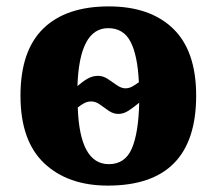

<svg xmlns="http://www.w3.org/2000/svg" viewBox="-20 -570 678 600"><path d="M317 10Q192 10 118 -60Q44 -130 44 -271Q44 -411 115 -480.5Q186 -550 320 -550Q449 -550 521 -480.5Q593 -411 593 -271Q593 10 317 10ZM372 -294Q383 -294 393 -299.5Q403 -305 414 -313Q410 -397 388 -439.5Q366 -482 318 -482Q228 -482 222 -301Q238 -315 253.5 -324Q269 -333 286 -333Q302 -333 316.5 -323.5Q331 -314 345 -304Q359 -294 372 -294ZM320 -57Q371 -57 392 -106Q413 -155 415 -249Q397 -234 381.5 -224Q366 -214 350 -214Q334 -214 319.5 -224Q305 -234 292 -243.5Q279 -253 265 -253Q254 -253 244 -248Q234 -243 223 -234Q229 -57 320 -57Z"/></svg>

Font: Noto Serif ExtraBold
Style: Regular
Weight: 800
Designer: Monotype Design Team
Foundry: Monotype Imaging Inc.
Version: Version 2.014